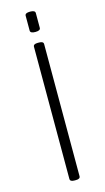

<svg xmlns="http://www.w3.org/2000/svg" viewBox="-132 -904 519 949"><g transform="rotate(-15 127.5 -429.5)"><path d="M124 2Q102 2 102 -12V-688Q102 -702 124 -702H132Q154 -702 154 -688V-12Q154 2 132 2ZM128 -757Q102 -757 102 -771V-847Q102 -861 128 -861Q154 -861 154 -847V-771Q154 -757 128 -757Z"/></g></svg>

Font: Asap Condensed ExtraLight
Style: Regular
Weight: 200
Width: 3
Designer: Pablo Cosgaya
Foundry: Omnibus-Type
Version: Version 3.001; ttfautohint (v1.8.4.7-5d5b)